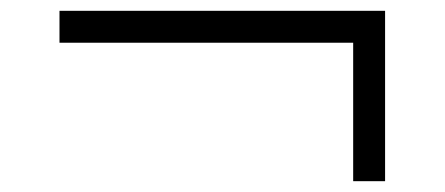

<svg xmlns="http://www.w3.org/2000/svg" viewBox="-20 -452 823 355"><path d="M633 -117H692V-432H90V-373H633Z"/></svg>

Font: Orkney
Style: Regular
Weight: 400
Designer: Samuel Oakes and Alfredo Marco Pradil
Foundry: Alfredo Marco Pradil
Version: 1.0; ttfautohint (v1.5)